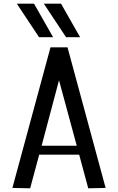

<svg xmlns="http://www.w3.org/2000/svg" viewBox="-20 -1017 640 1038"><path d="M413 -816 310 -997H217L337 -816ZM267 -816 164 -997H71L191 -816ZM551 -1 345 -761H253L47 -1L143 1L192 -181H408L457 1ZM299 -583 395 -229H205Z"/></svg>

Font: LXGW Marker Gothic
Style: Regular
Weight: 400
Version: Version 1.001